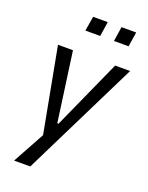

<svg xmlns="http://www.w3.org/2000/svg" viewBox="-162 -787 808 1048"><g transform="rotate(20 241.5 -262.5)"><path d="M55 180 163 -17V32L64 -496H151L207 -92H214L396 -496H483L149 180ZM344 -620 357 -705H442L429 -620ZM178 -620 192 -705H277L264 -620Z"/></g></svg>

Font: Nunito Sans 7pt Condensed
Style: Italic
Weight: 400
Width: 3
Italic angle: -9°
Designer: Vernon Adams
Foundry: Vernon Adams
Version: Version 3.101;gftools[0.9.27]